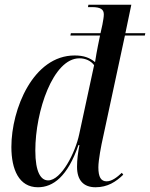

<svg xmlns="http://www.w3.org/2000/svg" viewBox="-20 -780 633 810"><path d="M140 10C204 10 265 -35 311 -168H315C309 -135 305 -108 305 -76C305 -19 333 10 383 10C434 10 469 -13 500 -43L494 -51C475 -33 452 -15 430 -15C406 -15 395 -33 395 -74C395 -105 407 -167 415 -202L507 -630H591L593 -640H509L534 -760H353L351 -750H368C405 -750 418 -740 418 -719C418 -708 415 -693 412 -676L404 -640H279L277 -630H402L393 -586C390 -570 384 -540 381 -518C359 -536 334 -546 295 -546C120 -546 28 -320 28 -160C28 -65 60 10 140 10ZM183 -19C153 -19 129 -52 129 -145C129 -311 204 -534 315 -534C341 -534 364 -523 377 -505L314 -213C298 -137 239 -19 183 -19Z"/></svg>

Font: Noto Serif Display Condensed Medium
Style: Italic
Weight: 500
Width: 3
Italic angle: -12°
Designer: Monotype Design Team
Foundry: Monotype Imaging Inc.
Version: Version 2.009